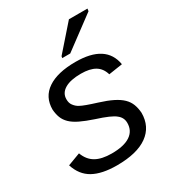

<svg xmlns="http://www.w3.org/2000/svg" viewBox="-180 -838 861 951"><g transform="rotate(-30 250.0 -363.0)"><path d="M443 -155Q443 -76 383 -33Q323 10 208 10Q123 10 72.5 -18Q22 -46 2 -109L74 -136Q90 -93 124 -73.5Q158 -54 215 -54Q285 -54 321 -78Q357 -102 357 -147Q357 -178 332 -197Q309 -217 227 -243Q182 -258 152 -272.5Q122 -287 104.5 -304Q87 -321 79 -341.5Q71 -362 69 -389Q69 -461 125.5 -499Q182 -537 285 -537Q458 -537 479 -412L400 -400Q389 -438 359.5 -455.5Q330 -473 279 -473Q219 -473 186.5 -453.5Q154 -434 154 -399Q154 -377 164 -364Q169 -357 176 -350.5Q183 -344 193 -339Q212 -328 283 -306Q328 -292 358 -277Q388 -262 406 -244.5Q424 -227 432.5 -205Q441 -183 443 -155ZM238 -586 240 -596 363 -736H469L467 -722L284 -586Z"/></g></svg>

Font: Libra Sans Modern
Style: Italic
Weight: 400
Italic angle: -12°
Foundry: Stefan Peev, Context Ltd
Version: Version 1.000